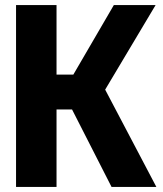

<svg xmlns="http://www.w3.org/2000/svg" viewBox="-20 -734 640 754"><path d="M43 0V-714H202V-441H268L427 -714H591L393 -382L594 0H418L263 -304H202V0Z"/></svg>

Font: Noto Sans Mono ExtraBold
Style: Regular
Weight: 800
Designer: Monotype Design Team
Foundry: Monotype Imaging Inc.
Version: Version 2.014